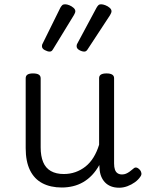

<svg xmlns="http://www.w3.org/2000/svg" viewBox="-20 -858 685 897"><path d="M269 18Q216 18 178 -2Q140 -22 120 -63Q100 -104 100 -166V-492Q100 -504 108.5 -509.5Q117 -515 134 -515Q152 -515 161 -509.5Q170 -504 170 -492V-169Q170 -129 181.5 -101Q193 -73 217.5 -59Q242 -45 278 -45Q307 -45 332.5 -54Q358 -63 379.5 -80Q401 -97 417 -123Q433 -149 443 -182V-493Q443 -504 451.5 -509.5Q460 -515 478 -515Q495 -515 504 -509.5Q513 -504 513 -493V-94Q513 -77 517 -65.5Q521 -54 529.5 -48.5Q538 -43 550 -43Q560 -43 568.5 -46.5Q577 -50 586 -56.5Q595 -63 603 -70Q610 -77 618 -75Q626 -73 634 -64Q639 -58 640.5 -49.5Q642 -41 636 -33Q626 -18 610 -6.5Q594 5 575 12Q556 19 537 19Q515 19 498.5 12.5Q482 6 470.5 -6Q459 -18 452.5 -34.5Q446 -51 445 -72L444 -87Q429 -60 410 -40Q391 -20 368.5 -7Q346 6 320.5 12Q295 18 269 18ZM212 -617Q202 -617 189 -624Q176 -631 176 -642Q176 -644 176.5 -647.5Q177 -651 180 -656L262 -822Q266 -829 270.5 -833.5Q275 -838 284 -838Q293 -838 304 -833.5Q315 -829 323.5 -821.5Q332 -814 332 -805Q332 -802 330.5 -798Q329 -794 325 -787L229 -630Q225 -623 221.5 -620Q218 -617 212 -617ZM374 -617Q363 -617 350.5 -624Q338 -631 338 -642Q338 -644 338.5 -647.5Q339 -651 342 -656L431 -822Q435 -829 439.5 -833.5Q444 -838 452 -838Q461 -838 472.5 -833.5Q484 -829 492.5 -821.5Q501 -814 501 -805Q501 -802 499.5 -798Q498 -794 494 -787L391 -630Q387 -623 383 -620Q379 -617 374 -617Z"/></svg>

Font: Playwrite CL Light
Style: Regular
Weight: 300
Designer: Veronika Burian, José Scaglione
Foundry: TypeTogether
Version: Version 1.002